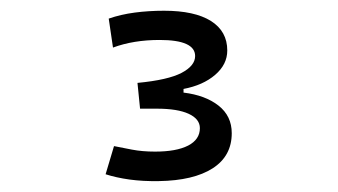

<svg xmlns="http://www.w3.org/2000/svg" viewBox="-20 -723 626 356"><path d="M274.4 -387.2Q245.1 -386.7 220.2 -390.1Q195.3 -393.6 175.8 -399.9L191.4 -452.1Q205.6 -449.2 224.6 -445.6Q243.7 -441.9 267.6 -441.9Q307.1 -441.9 328.9 -453.1Q350.6 -464.4 350.6 -485.4Q350.6 -502.4 329.8 -512Q309.1 -521.5 271 -521.5H239.7L234.9 -569.3Q291.5 -574.7 316.7 -587.9Q341.8 -601.1 341.8 -619.1Q341.8 -648.9 275.9 -648.9Q227.5 -648.9 189.5 -634.8L181.6 -688.5Q204.1 -696.3 230 -699.7Q255.9 -703.1 284.2 -703.1Q340.8 -703.1 371.1 -684.1Q401.4 -665 401.4 -629.4Q401.4 -603.5 378.9 -584.2Q356.4 -564.9 320.3 -558.1V-551.3Q360.8 -546.4 385.3 -527.1Q409.7 -507.8 409.7 -476.1Q409.7 -433.6 374.3 -410.9Q338.9 -388.2 274.4 -387.2Z"/></svg>

Font: Cascadia Code NF Light
Style: Regular
Weight: 300
Monospace: yes
Designer: Aaron Bell
Foundry: Saja Typeworks
Version: Version 2404.023; ttfautohint (v1.8.4)